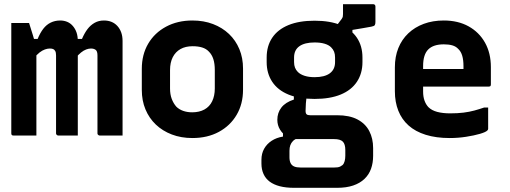

<svg xmlns="http://www.w3.org/2000/svg" viewBox="-20 -648 2440 918"><path d="M566 0Q548 0 528.5 0Q509 0 491 0Q473 0 457 0Q454 0 451.5 -1.5Q449 -3 447.5 -5Q446 -7 446 -11Q446 -48 446 -85.5Q446 -123 446 -160Q446 -197 446 -234Q446 -271 446 -308.5Q446 -346 446 -383Q446 -403 437.5 -409.5Q429 -416 415 -416Q404 -416 392 -411.5Q380 -407 367.5 -397Q355 -387 341 -370L321 -462H372Q384 -490 398.5 -509Q413 -528 432.5 -539Q452 -550 477 -550Q497 -550 513 -543.5Q529 -537 541 -524Q553 -511 559.5 -493Q566 -475 566 -452Q566 -408 566 -363.5Q566 -319 566 -275.5Q566 -232 566 -188Q566 -144 566 -100Q566 -75 566 -50Q566 -25 566 0ZM352 0Q337 0 320 0Q303 0 288 0Q273 0 259 0Q256 0 253.5 -1.5Q251 -3 249.5 -5Q248 -7 248 -11Q248 -48 248 -85.5Q248 -123 248 -160Q248 -197 248 -234Q248 -271 248 -308.5Q248 -346 248 -383Q248 -397 244 -404Q240 -411 234 -413.5Q228 -416 218 -416Q207 -416 194.5 -411.5Q182 -407 169 -397Q156 -387 141 -368L116 -462H160Q172 -491 187 -510.5Q202 -530 222.5 -540Q243 -550 268 -550Q286 -550 301.5 -543.5Q317 -537 328.5 -523.5Q340 -510 346 -492.5Q352 -475 352 -452Q352 -420 352 -377Q352 -334 352 -278.5Q352 -223 352 -154Q352 -85 352 0ZM154 0Q141 0 127 0Q113 0 100 0Q87 0 73 0Q59 0 45 0Q42 0 40 -0.5Q38 -1 36.5 -2.5Q35 -4 34.5 -6Q34 -8 34 -11Q34 -83 34 -154Q34 -225 34 -296Q34 -367 34 -438Q34 -465 34 -490Q34 -515 34 -538Q45 -538 55.5 -538Q66 -538 76.5 -538Q87 -538 98 -538Q109 -538 119 -538Q119 -538 124.5 -520.5Q130 -503 137 -480.5Q144 -458 149 -440Q154 -422 154 -422Q154 -356 154 -285.5Q154 -215 154 -144Q154 -73 154 0Z M900 -550Q954 -550 998.5 -533Q1043 -516 1075 -485.5Q1107 -455 1124.5 -413Q1142 -371 1142 -320V-219Q1142 -151 1111.5 -99Q1081 -47 1026.5 -17.5Q972 12 900 12Q846 12 801.5 -5Q757 -22 725 -52.5Q693 -83 675.5 -125Q658 -167 658 -218V-319Q658 -387 688.5 -439Q719 -491 774 -520.5Q829 -550 900 -550ZM901 -427Q867 -427 843 -413.5Q819 -400 806 -374.5Q793 -349 793 -313V-225Q793 -197 801 -175.5Q809 -154 823 -138Q836 -125 855.5 -118Q875 -111 899 -111Q933 -111 957.5 -124.5Q982 -138 994.5 -164Q1007 -190 1007 -225V-313Q1007 -344 1000 -365.5Q993 -387 979 -401Q966 -415 946.5 -421Q927 -427 901 -427Z M1580 -513 1614 -558Q1618 -564 1619 -568.5Q1620 -573 1620 -581Q1620 -605 1620 -612.5Q1620 -620 1620 -628Q1653 -628 1692 -628Q1731 -628 1764 -628Q1769 -628 1772 -625Q1775 -622 1775 -617V-543Q1775 -533 1772 -528Q1769 -523 1755.5 -520.5Q1742 -518 1713 -513L1665 -505V-472ZM1484 -549Q1558 -549 1609 -528Q1660 -507 1686.5 -467.5Q1713 -428 1713 -373V-351Q1713 -297 1686.5 -257Q1660 -217 1609 -196Q1558 -175 1484 -175Q1410 -175 1359 -196Q1308 -217 1281.5 -257Q1255 -297 1255 -351V-373Q1255 -428 1281.5 -467.5Q1308 -507 1359 -528Q1410 -549 1484 -549ZM1484 -445Q1437 -445 1411.5 -427Q1386 -409 1386 -373V-351Q1386 -336 1390.5 -324.5Q1395 -313 1404 -304Q1416 -292 1436.5 -285.5Q1457 -279 1484 -279Q1532 -279 1557 -297.5Q1582 -316 1582 -351V-373Q1582 -389 1577.5 -400.5Q1573 -412 1563 -422Q1552 -433 1532 -439Q1512 -445 1484 -445ZM1385 -211 1448 -208Q1444 -174 1442.5 -154Q1441 -134 1441 -118Q1441 -106 1446 -101.5Q1451 -97 1463 -97H1592Q1651 -97 1689 -77Q1727 -57 1745.5 -21.5Q1764 14 1764 60V97Q1764 131 1754 159Q1744 187 1722.5 207.5Q1701 228 1668.5 239Q1636 250 1592 250H1386Q1347 250 1318 242.5Q1289 235 1269.5 220.5Q1250 206 1240 184Q1230 162 1230 134V116Q1230 86 1243 63Q1256 40 1279 25Q1302 10 1333 5V-32L1406 12Q1390 17 1381 26Q1372 35 1368 46.5Q1364 58 1364 73V104Q1364 121 1369.5 132Q1375 143 1386.5 148Q1398 153 1418 153H1577Q1586 153 1594 152Q1602 151 1608 147.5Q1614 144 1618 141Q1625 134 1628 122Q1631 110 1631 96V69Q1631 41 1619 29Q1607 17 1577 17H1396Q1373 17 1352.5 5Q1332 -7 1319 -28Q1306 -49 1306 -75Q1306 -109 1325.5 -134Q1345 -159 1385 -172Z M2102 -550Q2170 -550 2220.5 -522Q2271 -494 2299 -444Q2327 -394 2327 -327V-244Q2327 -241 2326 -238.5Q2325 -236 2322.5 -235Q2320 -234 2317 -234H2087Q2070 -234 2052.5 -234Q2035 -234 2018 -234H1977L1974 -318H2196Q2196 -322 2196 -325Q2196 -328 2196 -332Q2196 -361 2190 -381.5Q2184 -402 2171 -414Q2160 -426 2143 -431Q2126 -436 2102 -436Q2052 -436 2027.5 -411.5Q2003 -387 2003 -332V-210Q2003 -186 2009.5 -167.5Q2016 -149 2028 -136Q2044 -120 2070.5 -113Q2097 -106 2132 -106Q2168 -106 2196 -109.5Q2224 -113 2248 -119.5Q2272 -126 2295 -134H2314Q2314 -109 2314 -83.5Q2314 -58 2314 -32Q2314 -30 2313 -28Q2312 -26 2310 -24Q2302 -16 2274.5 -8Q2247 0 2208.5 6Q2170 12 2130 12Q2065 12 2015.5 -3.5Q1966 -19 1933.5 -48Q1901 -77 1884.5 -118.5Q1868 -160 1868 -212V-326Q1868 -377 1884.5 -418Q1901 -459 1932 -488.5Q1963 -518 2006 -534Q2049 -550 2102 -550Z"/></svg>

Font: Recursive Monospace
Style: Bold
Weight: 700
Version: Version 1.047